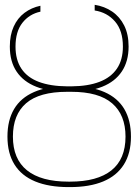

<svg xmlns="http://www.w3.org/2000/svg" viewBox="-20 -761 571 791"><path d="M256.8 -405.3H273.4Q355.5 -405.8 410.2 -381.8Q464.8 -357.9 492.2 -311.5Q519.5 -265.1 519.5 -198.2Q519.5 -129.4 490.2 -83Q460.9 -36.6 405 -13.4Q349.1 9.8 268.6 9.8H262.7Q181.6 9.8 125.2 -13.4Q68.8 -36.6 39.8 -83Q10.7 -129.4 10.7 -198.2Q10.7 -265.6 38.1 -311.8Q65.4 -357.9 120.1 -381.8Q174.8 -405.8 256.8 -405.3ZM273.4 -382.8H256.8Q142.1 -382.8 87.6 -335.7Q33.2 -288.6 33.2 -198.2Q33.2 -106 91.3 -59.3Q149.4 -12.7 261.7 -12.7H268.6Q380.9 -12.7 439 -59.1Q497.1 -105.5 497.1 -198.2Q497.1 -287.6 442.1 -335.2Q387.2 -382.8 273.4 -382.8ZM256.8 -405.3H274.4Q342.3 -405.8 389.6 -423.8Q437 -441.9 461.7 -478.3Q486.3 -514.6 486.3 -569.3Q486.3 -634.8 453.9 -672.4Q421.4 -710 370.1 -717.8V-741.2Q410.6 -734.9 442.1 -713.4Q473.6 -691.9 491.7 -655.8Q509.8 -619.6 509.8 -569.3Q509.8 -508.3 481.9 -466.6Q454.1 -424.8 401.4 -403.8Q348.6 -382.8 273.4 -382.8H256.8Q182.1 -382.8 129.4 -403.6Q76.7 -424.3 48.6 -465.8Q20.5 -507.3 20.5 -569.3Q20.5 -616.7 36.4 -651.6Q52.2 -686.5 80.8 -708Q109.4 -729.5 146.5 -737.3V-712.9Q100.6 -703.1 72.3 -667Q43.9 -630.9 43.9 -569.3Q43.9 -514.2 68.4 -477.8Q92.8 -441.4 140.4 -423.6Q188 -405.8 256.8 -405.3Z"/></svg>

Font: Inter 24pt Thin
Style: Regular
Weight: 250
Designer: Rasmus Andersson
Foundry: rsms
Version: Version 4.001;git-66647c0bb